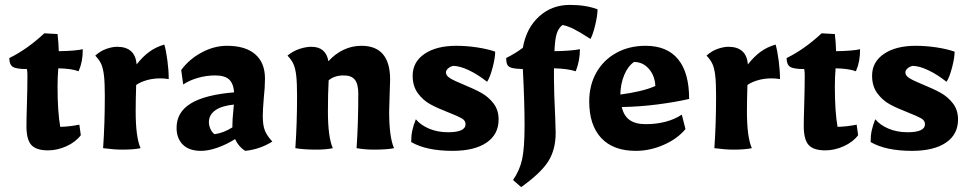

<svg xmlns="http://www.w3.org/2000/svg" viewBox="-20 -605 3958 784"><path d="M88 -90Q88 -120 90 -182Q92 -252 92 -297Q92 -311 90 -323Q47 -323 32.5 -332Q18 -341 18 -368Q90 -403 161 -469L215 -466Q219 -432 220 -396Q287 -397 318 -404Q318 -377 314 -356Q310 -335 301 -314Q272 -325 218 -326Q215 -290 215 -252Q215 -148 226 -87Q265 -88 304 -96L310 -53Q289 -25 251.5 -8Q214 9 176 9Q128 9 108 -13Q88 -35 88 -90Z M401 0Q408 -100 408 -213Q408 -268 404.5 -297Q401 -326 393.5 -343Q386 -360 369 -378Q390 -397 414.5 -405.5Q439 -414 458 -414Q532 -414 538 -342Q562 -373 589 -393Q616 -413 651 -423Q658 -400 663.5 -358.5Q669 -317 669 -282Q651 -285 635 -285Q605 -285 579 -277.5Q553 -270 536 -258Q534 -194 534 -150Q534 -45 554 0Q526 6 479 6Q446 6 401 0Z M701 -83Q701 -147 759 -182.5Q817 -218 936 -228Q933 -265 915 -281Q897 -297 858 -297Q823 -297 788 -287Q753 -277 728 -260L720 -319Q752 -363 803 -390.5Q854 -418 907 -418Q982 -418 1022 -383.5Q1062 -349 1062 -284Q1062 -248 1057 -203Q1053 -155 1053 -132Q1053 -95 1061 -73.5Q1069 -52 1092 -27Q1041 5 981 11Q954 -6 940 -37Q905 -15 868 -2Q831 11 801 11Q752 11 726.5 -14.5Q701 -40 701 -83ZM929 -85V-95Q929 -107 930 -121.5Q931 -136 932 -145L935 -178Q885 -173 859 -154.5Q833 -136 833 -106Q833 -92 839.5 -78Q846 -64 856 -57Q893 -62 929 -85Z M1186 0Q1193 -100 1193 -213Q1193 -268 1189.5 -297Q1186 -326 1178.5 -343Q1171 -360 1154 -378Q1177 -397 1203.5 -405.5Q1230 -414 1251 -414Q1311 -414 1321 -355Q1348 -385 1382.5 -401.5Q1417 -418 1456 -418Q1573 -418 1573 -280L1571 -217L1569 -150Q1569 -45 1589 0Q1561 6 1506 6Q1471 6 1436 0Q1443 -102 1443 -222Q1443 -262 1429 -279.5Q1415 -297 1384 -297Q1345 -297 1322 -277Q1319 -225 1319 -150Q1319 -45 1339 0Q1311 6 1272 6Q1221 6 1186 0Z M1659 -25Q1659 -51 1663.5 -72Q1668 -93 1678 -118Q1698 -94 1732.5 -79.5Q1767 -65 1810 -65Q1881 -65 1881 -98Q1881 -113 1865 -122Q1849 -131 1811 -146Q1767 -163 1737.5 -179Q1708 -195 1686.5 -224Q1665 -253 1665 -296Q1665 -352 1713.5 -385Q1762 -418 1843 -418Q1885 -418 1928 -411.5Q1971 -405 2002 -394Q2002 -369 1991.5 -329Q1981 -289 1969 -271Q1931 -301 1894 -318.5Q1857 -336 1830 -336Q1818 -333 1809.5 -325.5Q1801 -318 1801 -309Q1801 -296 1818 -285.5Q1835 -275 1872 -260Q1916 -242 1945 -226Q1974 -210 1995 -183Q2016 -156 2016 -117Q2016 -56 1966.5 -22.5Q1917 11 1828 11Q1721 11 1659 -25Z M2075 130Q2102 91 2112 45.5Q2122 0 2122 -93Q2122 -186 2115 -323Q2085 -324 2071 -327.5Q2057 -331 2052 -340Q2047 -349 2047 -368Q2088 -389 2115 -410Q2129 -490 2181 -537.5Q2233 -585 2307 -585Q2372 -585 2420 -567Q2420 -543 2410.5 -503Q2401 -463 2391 -446Q2348 -474 2323 -486.5Q2298 -499 2277 -503Q2261 -491 2253.5 -468.5Q2246 -446 2244 -396Q2310 -397 2348 -404Q2348 -357 2331 -314Q2296 -325 2242 -326V-283Q2242 -228 2247 -128Q2249 -76 2249 -63Q2249 7 2218 55Q2187 103 2108 159Z M2386 -191Q2386 -257 2415 -308.5Q2444 -360 2496.5 -389Q2549 -418 2616 -418Q2704 -418 2749 -363Q2794 -308 2794 -201Q2738 -188 2664 -178.5Q2590 -169 2519 -168Q2527 -132 2551 -115Q2575 -98 2617 -98Q2660 -98 2698 -108Q2736 -118 2764 -137L2779 -78Q2746 -38 2690 -13.5Q2634 11 2576 11Q2484 11 2435 -41.5Q2386 -94 2386 -191ZM2656 -254Q2654 -296 2629.5 -324Q2605 -352 2569 -352Q2544 -335 2529 -299Q2514 -263 2513 -219Q2553 -224 2591.5 -233Q2630 -242 2656 -254Z M2897 0Q2904 -100 2904 -213Q2904 -268 2900.5 -297Q2897 -326 2889.5 -343Q2882 -360 2865 -378Q2886 -397 2910.5 -405.5Q2935 -414 2954 -414Q3028 -414 3034 -342Q3058 -373 3085 -393Q3112 -413 3147 -423Q3154 -400 3159.5 -358.5Q3165 -317 3165 -282Q3147 -285 3131 -285Q3101 -285 3075 -277.5Q3049 -270 3032 -258Q3030 -194 3030 -150Q3030 -45 3050 0Q3022 6 2975 6Q2942 6 2897 0Z M3262 -90Q3262 -120 3264 -182Q3266 -252 3266 -297Q3266 -311 3264 -323Q3221 -323 3206.5 -332Q3192 -341 3192 -368Q3264 -403 3335 -469L3389 -466Q3393 -432 3394 -396Q3461 -397 3492 -404Q3492 -377 3488 -356Q3484 -335 3475 -314Q3446 -325 3392 -326Q3389 -290 3389 -252Q3389 -148 3400 -87Q3439 -88 3478 -96L3484 -53Q3463 -25 3425.5 -8Q3388 9 3350 9Q3302 9 3282 -13Q3262 -35 3262 -90Z M3535 -25Q3535 -51 3539.5 -72Q3544 -93 3554 -118Q3574 -94 3608.5 -79.5Q3643 -65 3686 -65Q3757 -65 3757 -98Q3757 -113 3741 -122Q3725 -131 3687 -146Q3643 -163 3613.5 -179Q3584 -195 3562.5 -224Q3541 -253 3541 -296Q3541 -352 3589.5 -385Q3638 -418 3719 -418Q3761 -418 3804 -411.5Q3847 -405 3878 -394Q3878 -369 3867.5 -329Q3857 -289 3845 -271Q3807 -301 3770 -318.5Q3733 -336 3706 -336Q3694 -333 3685.5 -325.5Q3677 -318 3677 -309Q3677 -296 3694 -285.5Q3711 -275 3748 -260Q3792 -242 3821 -226Q3850 -210 3871 -183Q3892 -156 3892 -117Q3892 -56 3842.5 -22.5Q3793 11 3704 11Q3597 11 3535 -25Z"/></svg>

Font: Mirza
Style: Bold
Weight: 700
Designer: Arabic design by Kourosh Beigpour, Latin design by Eduardo Tunni, engineering by Lasse Fister
Version: Version 1.0010g